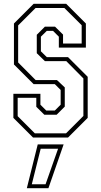

<svg xmlns="http://www.w3.org/2000/svg" viewBox="-20 -720 529 1005"><path d="M153 0 50 -103V-229H191.5V-172L222 -141.5H267L297.5 -172V-249L267 -279.5H156L53 -382.5V-597L156 -700H326.5L429.5 -597V-471H288V-528L257.5 -558.5H225L194 -528V-451.5L225 -421H336L439 -318V-103L336 0ZM162.5 -22H325.5L416.5 -113V-309.5L327 -400H215L172.5 -441.5V-538L215 -580.5H268L310 -539V-492H407.5V-588L317 -678H166L75 -587V-393L166.5 -301H278L319 -262.5V-162L276.5 -119.5H212L170 -161V-208H72.5V-112ZM120.5 265 177.5 36H313L233.5 265ZM146.5 244.5H218.5L284 58.5H193Z"/></svg>

Font: Tourney Condensed ExtraLight
Style: Regular
Weight: 200
Width: 3
Designer: Tyler Finck
Foundry: Etcetera Type Co
Version: Version 1.010; ttfautohint (v1.8.3)